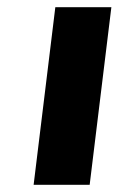

<svg xmlns="http://www.w3.org/2000/svg" viewBox="-20 -511 342 531"><path d="M228 0 288 -491H133L73 0Z"/></svg>

Font: Falling Sky
Style: ExBdObl
Weight: 400
Designer: Paul D. Hunt
Foundry: Adobe Systems Incorporated
Version: Version 1.02